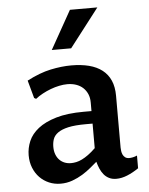

<svg xmlns="http://www.w3.org/2000/svg" viewBox="-55 -827 683 882"><g transform="rotate(-5 286.5 -386.0)"><path d="M360.8 -76.2Q348.1 -65.4 330.3 -50.5Q312.5 -35.6 290.8 -22.2Q269 -8.8 243.4 0.5Q217.8 9.8 189.5 9.8Q160.6 9.8 136 -0.7Q111.3 -11.2 93 -30Q74.7 -48.8 64.2 -75Q53.7 -101.1 53.7 -132.8Q53.7 -166 67.1 -197.8Q80.6 -229.5 112.1 -254.4Q143.6 -279.3 195.3 -294.7Q247.1 -310.1 323.2 -310.1H358.9V-350.1Q358.9 -371.6 351.6 -388.7Q344.2 -405.8 331.1 -418Q317.9 -430.2 299.6 -436.5Q281.2 -442.9 258.8 -442.9Q241.2 -442.9 221.2 -438.7Q201.2 -434.6 181.6 -427.2Q162.1 -419.9 143.6 -409.9Q125 -399.9 110.4 -388.2L101.6 -393.1L79.1 -475.1Q138.2 -505.9 189 -516.6Q239.7 -527.3 284.2 -527.3Q330.1 -527.3 366 -518.1Q401.9 -508.8 426.8 -489.5Q451.7 -470.2 464.6 -440.7Q477.5 -411.1 477.5 -370.6V-131.3Q477.5 -124 478.8 -115.2Q480 -106.4 483.6 -98.6Q487.3 -90.8 494.4 -85.4Q501.5 -80.1 513.2 -80.1Q520 -80.1 529.8 -82Q539.6 -84 549.3 -88.4V-29.8Q522.9 -11.7 496.8 -1Q470.7 9.8 445.8 9.8Q426.3 9.8 412.1 2.4Q397.9 -4.9 388.2 -16.8Q378.4 -28.8 371.8 -44.2Q365.2 -59.6 360.8 -76.2ZM358.9 -252.4H328.1Q277.3 -252.4 246.3 -245.4Q215.3 -238.3 198.2 -225.8Q181.2 -213.4 175.5 -197Q169.9 -180.7 169.9 -161.6Q169.9 -141.6 175.8 -126.5Q181.6 -111.3 191.7 -101.1Q201.7 -90.8 215.3 -85.4Q229 -80.1 244.6 -80.1Q256.3 -80.1 269 -82.8Q281.7 -85.4 295.7 -92.3Q309.6 -99.1 325.2 -110.4Q340.8 -121.6 358.9 -139.2ZM201.7 -605.5 300.8 -782.2H427.2L291 -605.5Z"/></g></svg>

Font: Proza Libre
Style: Medium
Weight: 500
Designer: Jasper de Waard
Foundry: Jasper de Waard
Version: Version 1.000; ttfautohint (v1.4.1.8-43bc)